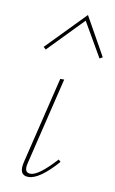

<svg xmlns="http://www.w3.org/2000/svg" viewBox="-80 -723 463 771"><g transform="rotate(10 151.5 -338.0)"><path d="M215 -679 303 -522 291 -515 210 -655 72 -513 62 -522ZM92 3Q51 3 64 -52L150 -407H166L80 -51Q70 -11 98 -11Q131 -11 200 -87L209 -79Q137 3 92 3Z"/></g></svg>

Font: EauTestText Thin
Style: Italic
Weight: 250
Italic angle: -12°
Designer: Christian Thalmann (Catharsis Fonts)
Version: Version 0.001;PS 000.001;hotconv 1.0.88;makeotf.lib2.5.64775